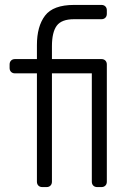

<svg xmlns="http://www.w3.org/2000/svg" viewBox="-20 -760 535 780"><path d="M392 0H375Q365 0 359 -6Q353 -12 353 -22V-462H191V-22Q191 -12 185 -6Q179 0 169 0H152Q142 0 136 -6Q130 -12 130 -22V-462H41Q31 -462 25 -468Q19 -474 19 -484V-498Q19 -508 25 -514Q31 -520 41 -520H130V-577Q130 -653 163 -696.5Q196 -740 281 -740H392Q402 -740 408 -734Q414 -728 414 -718V-704Q414 -694 408 -688Q402 -682 392 -682H281Q230 -682 210.5 -655.5Q191 -629 191 -572V-520H392Q402 -520 408 -514Q414 -508 414 -498V-22Q414 -12 408 -6Q402 0 392 0Z"/></svg>

Font: Rubik
Style: Regular
Weight: 300
Designer: Hubert & Fischer
Foundry: Hubert & Fischer
Version: Version 1.100